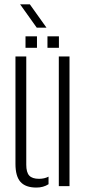

<svg xmlns="http://www.w3.org/2000/svg" viewBox="-20 -861 402 888"><path d="M51.5 -103V-600H101.5V-99Q101.5 -64 115.2 -49Q129 -34 160.5 -34Q185.5 -34 204.5 -44V-9Q180.5 6.5 148.5 6.5Q98.5 6.5 75 -19.5Q51.5 -45.5 51.5 -103ZM252 0V-600H301.5V0ZM199.5 -640V-693H252.5V-640ZM98 -640V-693H151V-640ZM150 -733 73 -841H118L195 -733Z"/></svg>

Font: Big Shoulders Stencil Text Thin ExtraLight
Style: Regular
Weight: 250
Version: Version 2.001